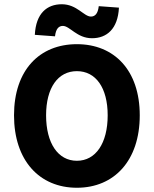

<svg xmlns="http://www.w3.org/2000/svg" viewBox="-20 -872 724 904"><path d="M342 12C518 12 638 -116 638 -329C638 -541 518 -664 342 -664C166 -664 46 -542 46 -329C46 -116 166 12 342 12ZM342 -115C253 -115 197 -198 197 -329C197 -459 253 -537 342 -537C431 -537 487 -459 487 -329C487 -198 431 -115 342 -115ZM413 -692C483 -692 535 -736 540 -836L445 -843C441 -807 427 -794 408 -794C375 -794 342 -852 271 -852C201 -852 149 -809 144 -708L239 -701C243 -737 257 -750 276 -750C309 -750 342 -692 413 -692Z"/></svg>

Font: Giro Sans Regular
Style: Bold
Weight: 700
Designer: Paul D. Hunt
Foundry: Adobe Systems Incorporated
Version: Version 1.000;PS 1.0;hotconv 1.0.88;makeotf.lib2.5.647800